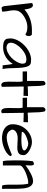

<svg xmlns="http://www.w3.org/2000/svg" viewBox="1096 -1800 719 2950"><g transform="rotate(90 1455.0 -324.5)"><path d="M505.9 -356.4Q464.8 -385.7 400.4 -385.7Q339.8 -385.7 288.1 -363.3Q190.4 -322.3 154.3 -257.8Q138.7 -228.5 138.7 -195.3Q138.7 -189.5 138.7 -162.6Q138.7 -135.7 148.4 -90.3Q158.2 -44.9 158.2 2Q137.7 2.9 125 6.8Q112.3 10.7 103.5 10.7Q94.7 10.7 88.4 2.9Q82 -4.9 74.2 -27.3Q73.2 -33.2 70.3 -60.5Q67.4 -87.9 63 -127Q58.6 -166 53.2 -212.4Q47.9 -258.8 43 -303.7Q32.2 -401.4 26.4 -447.3Q26.4 -470.7 60.5 -470.7Q81.1 -470.7 92.8 -453.6Q104.5 -436.5 111.3 -414.6Q118.2 -392.6 120.6 -371.1Q123 -349.6 125 -340.8Q253.9 -456.1 445.3 -456.1Q466.8 -456.1 490.2 -455.1Q496.1 -456.1 504.9 -456.1Q513.7 -456.1 522.5 -444.3Q533.2 -430.7 533.2 -411.1Q533.2 -362.3 505.9 -356.4Z M961.9 -162.1Q888.7 -46.9 766.6 -19.5Q738.3 -13.7 715.3 -13.7Q692.4 -13.7 677.2 -14.2Q662.1 -14.6 643.6 -18.6Q625 -22.5 609.4 -31.2Q573.2 -51.8 573.2 -88.9Q569.3 -106.4 569.3 -128.4Q569.3 -150.4 579.1 -186.5Q588.9 -222.7 614.7 -264.6Q640.6 -306.6 677.7 -341.8Q754.9 -416 844.7 -437.5Q871.1 -443.4 893.1 -443.4Q915 -443.4 932.6 -440.4Q989.3 -440.4 1008.8 -363.3Q1021.5 -314.5 1023.9 -227.1Q1026.4 -139.6 1028.8 -92.3Q1031.2 -44.9 1041 -5.9H983.4Q979.5 -32.2 977.5 -52.7Q975.6 -73.2 973.6 -90.8Q968.8 -131.8 961.9 -162.1ZM958 -313.5Q958 -370.1 902.3 -370.1Q895.5 -371.1 888.7 -371.1Q817.4 -371.1 738.3 -302.7Q701.2 -271.5 674.8 -232.4Q635.7 -176.8 635.7 -132.8Q635.7 -75.2 702.1 -64.5Q790 -66.4 870.1 -144.5Q904.3 -178.7 926.8 -218.8Q958 -272.5 958 -313.5Z M1234.4 -93.8 1236.3 -250Q1236.3 -287.1 1229.5 -313.5H1078.1L1076.2 -380.9H1222.7V-632.8Q1225.6 -641.6 1234.4 -650.4Q1248 -664.1 1257.3 -664.1Q1266.6 -664.1 1273.4 -662.1Q1280.3 -660.2 1288.1 -648.4Q1303.7 -584 1303.7 -454.1Q1303.7 -421.9 1306.6 -390.6Q1337.9 -394.5 1369.1 -394.5Q1369.1 -394.5 1419.9 -394.5Q1438.5 -394.5 1454.1 -396.5L1451.2 -326.2L1308.6 -330.1L1313.5 6.8Q1295.9 14.6 1283.2 14.6Q1234.4 14.6 1234.4 -93.8Z M1638.7 -93.8 1640.6 -250Q1640.6 -287.1 1633.8 -313.5H1482.4L1480.5 -380.9H1627V-632.8Q1629.9 -641.6 1638.7 -650.4Q1652.3 -664.1 1661.6 -664.1Q1670.9 -664.1 1677.7 -662.1Q1684.6 -660.2 1692.4 -648.4Q1708 -584 1708 -454.1Q1708 -421.9 1710.9 -390.6Q1742.2 -394.5 1773.4 -394.5Q1773.4 -394.5 1824.2 -394.5Q1842.8 -394.5 1858.4 -396.5L1855.5 -326.2L1712.9 -330.1L1717.8 6.8Q1700.2 14.6 1687.5 14.6Q1638.7 14.6 1638.7 -93.8Z M2094.7 -68.4Q2180.7 -68.4 2353.5 -146.5Q2364.3 -146.5 2371.1 -139.2Q2377.9 -131.8 2377.9 -122.1Q2338.9 -55.7 2228.5 -18.6Q2118.2 18.6 2022.5 -5.9Q1914.1 -34.2 1890.6 -127.9Q1888.7 -146.5 1888.7 -177.7Q1888.7 -209 1904.8 -260.3Q1920.9 -311.5 1960 -357.4Q1999 -403.3 2051.8 -429.7Q2104.5 -456.1 2164.1 -456.1Q2220.7 -456.1 2291 -417Q2324.2 -398.4 2343.8 -375Q2363.3 -351.6 2363.3 -327.1Q2363.3 -320.3 2362.3 -313.5Q2360.4 -253.9 2304.7 -238.3Q2280.3 -231.4 2248 -231.4L2107.4 -237.3Q2037.1 -237.3 2000 -207Q1978.5 -190.4 1969.7 -157.2Q1994.1 -68.4 2094.7 -68.4ZM2071.3 -366.2Q2003.9 -335 2003.9 -300.8Q2082 -293.9 2121.1 -293.9Q2229.5 -293.9 2267.6 -312.5Q2291 -322.3 2291 -336.9Q2291 -354.5 2269 -370.1Q2247.1 -385.7 2223.6 -392.6Q2200.2 -399.4 2184.6 -399.4Q2168.9 -399.4 2133.8 -389.2Q2098.6 -378.9 2071.3 -366.2Z M2817.4 -213.9Q2817.4 -330.1 2804.7 -384.8Q2812.5 -399.4 2781.2 -399.4Q2748 -399.4 2695.3 -382.8Q2642.6 -366.2 2609.4 -349.6Q2530.3 -311.5 2521.5 -275.4V-9.8H2456.1Q2443.4 -43 2443.4 -196.3Q2443.4 -333 2448.7 -397.5Q2454.1 -461.9 2457 -470.7Q2482.4 -487.3 2498 -487.3Q2522.5 -487.3 2522.5 -429.7Q2522.5 -407.2 2520 -386.2Q2517.6 -365.2 2517.6 -357.4Q2675.8 -473.6 2762.7 -473.6Q2861.3 -473.6 2875 -314.5Q2880.9 -258.8 2880.9 -160.2L2879.9 -83Q2879.9 -40 2881.8 0Q2872.1 5.9 2866.2 5.9Q2863.3 4.9 2853.5 2.9Q2843.8 1 2828.1 0Q2818.4 -39.1 2817.4 -79.6Q2816.4 -120.1 2816.4 -154.3Z"/></g></svg>

Font: Architects Daughter
Style: Regular
Weight: 400
Designer: Kimberly Geswein
Foundry: Kimberly Geswein
Version: Version 1.002 2010